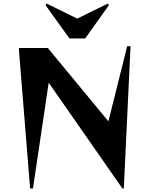

<svg xmlns="http://www.w3.org/2000/svg" viewBox="-20 -1051 847 1084"><path d="M86 -780H250L592 -366L698 -790H717L679 13H671L255 -584L166 13H150ZM243 -1031 416 -946 589 -1031 595 -1022 461 -834H372L237 -1022Z"/></svg>

Font: Tiejili SC
Style: Regular
Weight: 400
Designer: Buernia
Foundry: Ershou Xiaoxi Press
Version: Version 1.100